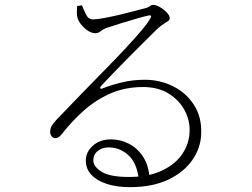

<svg xmlns="http://www.w3.org/2000/svg" viewBox="-20 -752 1040 792"><path d="M318 -730 298 -727Q297 -714 297 -699.5Q297 -685 301 -674Q306 -661 317.5 -647.5Q329 -634 344 -624.5Q359 -615 374 -615Q385 -615 395.5 -623.5Q406 -632 420 -637Q443 -645 477.5 -655.5Q512 -666 544.5 -675.5Q577 -685 592 -688Q600 -690 602.5 -687Q605 -684 600 -676Q589 -656 563 -625.5Q537 -595 500 -555Q463 -515 416.5 -468Q370 -421 318.5 -367.5Q267 -314 212 -257Q199 -242 193.5 -233Q188 -224 187 -213Q186 -198 193 -190Q200 -182 207 -182Q215 -182 221.5 -186Q228 -190 236 -200Q278 -254 327.5 -297.5Q377 -341 437 -367Q497 -393 570 -393Q633 -393 676.5 -365.5Q720 -338 742 -296Q764 -254 762 -210Q761 -160 732 -117Q703 -74 647.5 -48Q592 -22 512 -22Q433 -22 399 -43.5Q365 -65 365 -90Q365 -115 383.5 -129.5Q402 -144 428 -144Q475 -144 510.5 -111Q546 -78 553 -8L597 -14Q594 -69 570.5 -105Q547 -141 512 -159Q477 -177 438 -177Q392 -177 363 -151Q334 -125 334 -89Q334 -56 356.5 -31.5Q379 -7 420 6.5Q461 20 516 20Q608 20 673 -10.5Q738 -41 773.5 -92Q809 -143 810 -203Q812 -270 780 -319.5Q748 -369 694 -396Q640 -423 576 -423Q529 -423 484.5 -412.5Q440 -402 402 -387Q396 -384 394 -388Q392 -392 396 -396Q414 -416 446 -449Q478 -482 513 -517.5Q548 -553 579 -583.5Q610 -614 626 -630Q644 -647 656 -654Q668 -661 674 -665.5Q680 -670 680 -677Q680 -685 673 -694.5Q666 -704 655 -712.5Q644 -721 632.5 -726.5Q621 -732 612 -732Q607 -732 603 -729.5Q599 -727 594.5 -724Q590 -721 582 -719Q566 -715 536.5 -707Q507 -699 473 -691Q439 -683 409 -677.5Q379 -672 364 -672Q345 -672 335.5 -691Q326 -710 318 -730Z"/></svg>

Font: Early Summer Mincho VF
Style: Regular
Weight: 250
Designer: GuiWonder
Version: Version 1.002